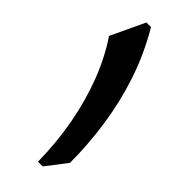

<svg xmlns="http://www.w3.org/2000/svg" viewBox="-259 -839 878 878"><g transform="rotate(45 180.0 -400.5)"><path d="M135.4 -800.8H105.6L28.2 -636.4Q83.2 -555.3 122 -454.4Q160.8 -353.5 182.2 -238.6Q203.6 -123.7 205.2 0H235.7L312.5 -100.1Q312.3 -218.1 294.9 -337.7Q277.5 -457.4 238.9 -574.3Q200.2 -691.2 135.4 -800.8Z"/></g></svg>

Font: Pinar FD VF
Style: Regular
Weight: 300
Designer: Amin Abedi
Version: Version 2.000